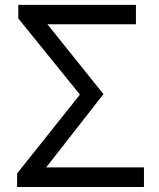

<svg xmlns="http://www.w3.org/2000/svg" viewBox="-20 -753 641 773"><path d="M48.8 0V-54.7L301.8 -372.1L53.7 -678.7V-733.4H527.3V-655.3H170.9L396.5 -374L166 -79.1H559.6V0Z"/></svg>

Font: Bpmf Zihi Sans Regular
Style: Regular
Weight: 400
Foundry: But Ko
Version: Version 1.320